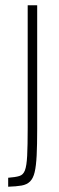

<svg xmlns="http://www.w3.org/2000/svg" viewBox="-20 -708 222 728"><path d="M11 0V-34Q38 -36 53 -40.5Q68 -45 74.5 -62Q81 -79 83 -117Q85 -155 85 -223V-688H121V-219Q121 -158 119 -118.5Q117 -79 111.5 -55.5Q106 -32 94 -20Q82 -8 62 -4.5Q42 -1 11 0Z"/></svg>

Font: Saira ExtraCondensed Thin
Style: Regular
Weight: 250
Width: 2
Designer: Hector Gatti with collaboration of the Omnibus-Type team
Foundry: Omnibus-Type
Version: Version 1.101